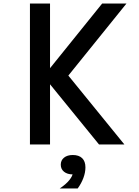

<svg xmlns="http://www.w3.org/2000/svg" viewBox="-20 -820 790 1090"><path d="M150 -800H264V0H150ZM542 0 227 -387 560 -800H698L368 -391L686 0ZM393 170Q362 170 343.5 155Q325 140 325 115Q325 90 343.5 75Q362 60 393 60Q424 60 442.5 75Q461 90 461 115Q461 140 442.5 155Q424 170 393 170ZM319 250Q355 226 374 202Q393 178 393 162V60Q428 60 446.5 78Q465 96 465 130Q465 159 453.5 190Q442 221 421 250Z"/></svg>

Font: Martian Mono SemiExpanded
Style: Regular
Weight: 400
Width: 6
Monospace: yes
Designer: Roman Shamin
Foundry: Evil Martians
Version: Version 1.000